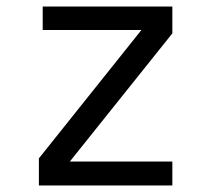

<svg xmlns="http://www.w3.org/2000/svg" viewBox="-20 -568 642 588"><path d="M99.1 -83 413.1 -476.1H110.8V-547.9H507.8V-465.8L193.8 -73.2H507.8V0H99.1Z"/></svg>

Font: Vazir Code Hack
Style: Code-Hack
Weight: 400
Foundry: DejaVu fonts team - Redesigned by Saber Rastikerdar
Version: Version 1.1.2